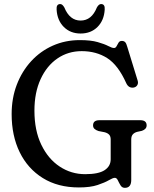

<svg xmlns="http://www.w3.org/2000/svg" viewBox="-20 -911 762 948"><path d="M628 -22.5Q628 16.5 596.5 16.5Q582.5 16.5 575 4Q567.5 -8.5 561.8 -20.8Q556 -33 547 -33Q537.5 -33 517.5 -21.2Q497.5 -9.5 461.8 2.5Q426 14.5 369.5 14.5Q266 14.5 191.5 -31.8Q117 -78 77.2 -159.5Q37.5 -241 37.5 -347.5Q37.5 -426.5 63 -493Q88.5 -559.5 134 -609Q179.5 -658.5 241 -685.8Q302.5 -713 374 -713Q428.5 -713 462.2 -703.2Q496 -693.5 514.5 -683.8Q533 -674 543 -674Q551 -674 555.5 -682.8Q560 -691.5 565.2 -700.2Q570.5 -709 581.5 -709Q592 -709 598 -702.8Q604 -696.5 608.5 -679.5L660 -512Q663.5 -499.5 657.5 -490Q651.5 -480.5 639 -478.5Q615 -475.5 603.5 -500Q563.5 -589.5 509.5 -624Q455.5 -658.5 383.5 -658.5Q316.5 -658.5 263.8 -622.5Q211 -586.5 180.5 -520.2Q150 -454 150 -364.5Q150 -267 183.8 -196.8Q217.5 -126.5 274.5 -88.8Q331.5 -51 400.5 -51Q466.5 -51 496.5 -70.8Q526.5 -90.5 526.5 -124.5V-222.5Q526.5 -238 519 -246Q511.5 -254 497 -258L466.5 -264Q454 -268 446.8 -274.5Q439.5 -281 439.5 -292Q439.5 -317.5 471 -317.5H672.5Q704 -317.5 704 -292Q704 -273 680.5 -265L657.5 -260Q644 -256.5 636 -247.8Q628 -239 628 -222.5ZM378 -809.5Q432.5 -809.5 458.5 -874.5Q468 -891 479 -891Q499 -891 497 -864Q494 -810.5 461.5 -778Q429 -745.5 378 -745.5Q327.5 -745.5 295 -778Q262.5 -810.5 259.5 -864Q257.5 -891 277.5 -891Q288 -891 297.5 -874.5Q324 -809.5 378 -809.5Z"/></svg>

Font: Fraunces 72pt S100
Style: Regular
Weight: 400
Version: Version 1.000; ttfautohint (v1.8.3)